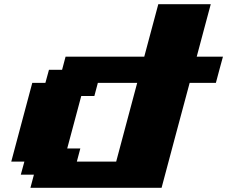

<svg xmlns="http://www.w3.org/2000/svg" viewBox="-20 -895 1082 915"><path d="M125 0H750Q772 -83 816.7 -250Q861.3 -417 883.8 -500H1008.8Q1014.2 -520.5 1025.4 -562.3Q1036.6 -604 1042.5 -625H917.5Q928.7 -667 950.9 -750.2Q973.1 -833.5 984.4 -875H734.4Q723.1 -833 700.9 -750Q678.7 -667 667.5 -625H292.5L275.9 -562.5H213.4L196.3 -500H133.8Q117.2 -437.5 83.7 -312.5Q50.3 -187.5 33.7 -125H96.2L79.1 -62.5H141.6ZM533.7 -125H346.2L362.8 -187.5H300.3Q311.5 -229 333.7 -312.3Q356 -395.5 367.2 -437.5H429.7L446.3 -500H633.8Q617.2 -437.5 583.7 -312.5Q550.3 -187.5 533.7 -125Z"/></svg>

Font: Faithful 32x
Style: BoldOblique
Weight: 400
Foundry: Faithful Resource Pack
Version: Version 1.0; January 27, 2023